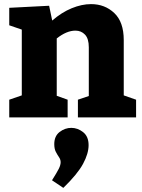

<svg xmlns="http://www.w3.org/2000/svg" viewBox="-20 -571 689 934"><path d="M25 0V-86L86 -107V-427L25 -448V-533L219 -543L234 -471Q280 -511 329 -531Q378 -551 423 -551Q490 -551 536 -507.5Q582 -464 582 -376V-107L642 -86V0H359V-86L412 -104V-341Q412 -383 393.5 -402.5Q375 -422 347 -422Q304 -422 256 -384V-105L309 -86V0ZM288 343 233 306Q257 268 266 250Q275 232 275 218Q275 205 267 193.5Q259 182 251.5 167.5Q244 153 244 130Q244 91 270 71Q296 51 327 51Q358 51 384.5 72Q411 93 411 135Q411 176 384 226Q357 276 288 343Z"/></svg>

Font: Bitter ExtraBold
Style: Regular
Weight: 800
Designer: Sol Matas, and Bitter project Authors
Foundry: Sol Matas
Version: Version 2.001